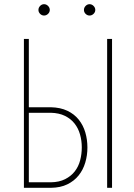

<svg xmlns="http://www.w3.org/2000/svg" viewBox="-20 -897 640 917"><path d="M117.7 -384.8H222.7Q268.6 -383.8 301.8 -367.9Q335 -352.1 356.2 -325.4Q377.4 -298.8 387.5 -264.4Q397.5 -230 397.5 -192.4Q397.5 -154.8 387.2 -120.4Q377 -85.9 355.7 -59.3Q334.5 -32.7 301.5 -16.6Q268.6 -0.5 222.7 0H94.2V-710.9H117.7ZM117.7 -358.4V-26.4H222.7Q262.7 -26.9 291 -41.3Q319.3 -55.7 337.2 -78.6Q355 -101.6 362.8 -131.3Q370.6 -161.1 370.6 -193.4Q370.6 -225.1 362.3 -254.6Q354 -284.2 336.2 -306.9Q318.4 -329.6 290.3 -343.5Q262.2 -357.4 222.7 -358.4ZM515.1 0H491.7V-710.9H515.1ZM163.6 -849.6Q163.6 -860.4 171.6 -868.7Q179.7 -877 190.4 -877Q201.2 -877 209.5 -868.7Q217.8 -860.4 217.8 -849.6Q217.8 -838.9 209.5 -830.8Q201.2 -822.8 190.4 -822.8Q179.7 -822.8 171.6 -830.8Q163.6 -838.9 163.6 -849.6ZM380.9 -849.6Q380.9 -860.4 388.9 -868.7Q397 -877 407.7 -877Q418.5 -877 426.8 -868.7Q435.1 -860.4 435.1 -849.6Q435.1 -838.9 426.8 -830.8Q418.5 -822.8 407.7 -822.8Q397 -822.8 388.9 -830.8Q380.9 -838.9 380.9 -849.6Z"/></svg>

Font: Roboto Mono Thin
Style: Regular
Weight: 250
Designer: Google
Version: Version 2.000985; 2015; ttfautohint (v1.3)